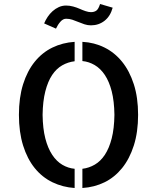

<svg xmlns="http://www.w3.org/2000/svg" viewBox="-20 -941 790 966"><path d="M75.2 -363.3Q75.2 -450.2 96.2 -517.1Q117.2 -584 154.8 -630.4Q192.4 -676.8 243.7 -701.7Q294.9 -726.6 355.5 -730.5V-632.8Q322.3 -628.9 293 -612.3Q263.7 -595.7 242.2 -563.5Q220.7 -531.2 208 -481.4Q195.3 -431.6 194.3 -363.3Q195.3 -293.9 208 -244.6Q220.7 -195.3 242.7 -162.1Q264.6 -128.9 293.9 -111.8Q323.2 -94.7 355.5 -91.8V4.9Q295.9 1 244.1 -23.9Q192.4 -48.8 154.8 -95.2Q117.2 -141.6 96.2 -209Q75.2 -276.4 75.2 -363.3ZM394.5 -730.5Q454.1 -727.5 505.4 -702.1Q556.6 -676.8 594.2 -630.4Q631.8 -584 653.3 -517.1Q674.8 -450.2 674.8 -363.3Q674.8 -276.4 653.3 -209Q631.8 -141.6 594.2 -95.2Q556.6 -48.8 505.9 -23.9Q455.1 1 394.5 4.9V-91.8Q427.7 -95.7 457 -112.8Q486.3 -129.9 507.8 -162.6Q529.3 -195.3 542 -244.6Q554.7 -293.9 555.7 -363.3Q554.7 -432.6 542 -481.9Q529.3 -531.2 507.3 -564Q485.4 -596.7 456.1 -613.8Q426.8 -630.9 394.5 -633.8ZM202.1 -823.2Q209 -839.8 219.7 -856Q230.5 -872.1 244.6 -884.8Q258.8 -897.5 275.9 -905.3Q293 -913.1 312.5 -913.1Q330.1 -913.1 348.1 -908.2Q366.2 -903.3 381.3 -896.5Q396.5 -889.6 411.1 -884.8Q425.8 -879.9 437.5 -879.9Q454.1 -879.9 464.8 -887.7Q475.6 -895.5 483.4 -920.9L546.9 -902.3Q535.2 -859.4 505.9 -836.4Q476.6 -813.5 437.5 -813.5Q420.9 -813.5 404.8 -818.8Q388.7 -824.2 373.5 -830.6Q358.4 -836.9 343.8 -841.8Q329.1 -846.7 312.5 -846.7Q296.9 -846.7 283.7 -831.5Q270.5 -816.4 261.7 -796.9Z"/></svg>

Font: Allerta
Style: Stencil
Weight: 400
Designer: Matt McInerney
Foundry: Matt McInerney
Version: Version 1.0